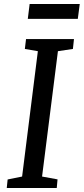

<svg xmlns="http://www.w3.org/2000/svg" viewBox="-20 -938 418 958"><path d="M18.1 -42.5 90.3 -57.1 168.9 -682.6 104 -693.8 109.9 -743.2H349.1L343.8 -693.8L269 -682.6L189.9 -57.1L267.1 -43L263.2 0H13.7ZM127.9 -918H377.9L368.2 -843.8H118.7Z"/></svg>

Font: Merriweather
Style: Italic
Weight: 400
Italic angle: -7°
Designer: Eben Sorkin ( eben@eyebytes.com )
Foundry: Eben Sorkin ( eben@eyebytes.com )
Version: Version 1.005; ttfautohint (v0.97) -l 13 -r 13 -G 200 -x 24 